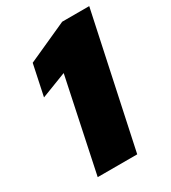

<svg xmlns="http://www.w3.org/2000/svg" viewBox="-170 -778 774 867"><g transform="rotate(-30 217.0 -344.0)"><path d="M81 0 183 -484 51 -433 85 -594 293 -688H434L287 0Z"/></g></svg>

Font: Saira ExtraBold
Style: Italic
Weight: 800
Italic angle: -12°
Designer: Hector Gatti with collaboration of the Omnibus-Type team
Foundry: Omnibus-Type
Version: Version 1.100; ttfautohint (v1.8.3)